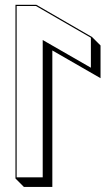

<svg xmlns="http://www.w3.org/2000/svg" viewBox="-20 -734 433 788"><path d="M128.9 -714.4 357.9 -582 392.6 -547.4V-413.1L194.8 -526.9V33.2H78.1L43.5 -1.5V-714.4ZM127.4 -709.5H48.3V-6.3H155.3V-569.8L353 -456.1V-579.1Z"/></svg>

Font: KultiginGolge
Style: Regular
Weight: 400
Designer: facebook.com/biligbitig
Foundry: facebook.com/biligbitig
Version: Version 1.0